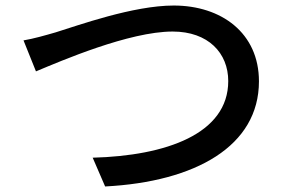

<svg xmlns="http://www.w3.org/2000/svg" viewBox="-20 -680 1040 694"><path d="M65 -534 110 -422C201 -460 447 -566 604 -566C733 -566 805 -488 805 -387C805 -196 580 -117 315 -110L360 -6C687 -23 916 -152 916 -386C916 -561 780 -660 608 -660C461 -660 262 -588 181 -563C143 -552 101 -540 65 -534Z"/></svg>

Font: Noto Sans HK Medium
Style: Regular
Weight: 500
Designer: Ryoko NISHIZUKA 西塚涼子 (kana, bopomofo & ideographs); Paul D. Hunt (Latin, Greek & Cyrillic); Sandoll Communications 산돌커뮤니
Foundry: Adobe
Version: Version 2.002;hotconv 1.0.116;makeotfexe 2.5.65601